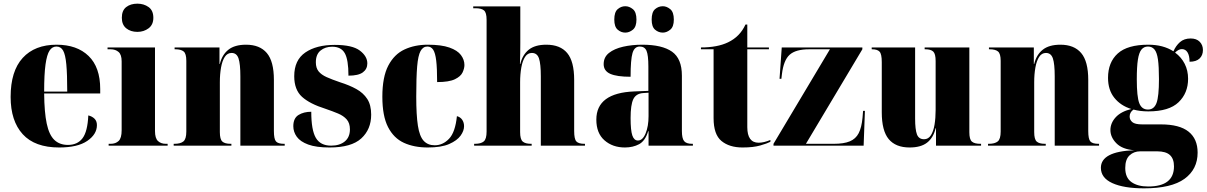

<svg xmlns="http://www.w3.org/2000/svg" viewBox="-20 -795 6586 1048"><path d="M303 10Q170 10 104 -62.5Q38 -135 38 -266Q38 -407 104 -479Q170 -551 289 -551Q400 -551 463.5 -489.5Q527 -428 527 -309V-285H221Q222 -182 235 -120.5Q248 -59 276.5 -31.5Q305 -4 351 -4Q403 -4 430.5 -40.5Q458 -77 462 -165Q483 -160 496 -147Q509 -134 509 -112Q509 -62 456.5 -26Q404 10 303 10ZM347 -295Q347 -390 342 -443.5Q337 -497 324.5 -519Q312 -541 288 -541Q265 -541 250.5 -519Q236 -497 228.5 -443.5Q221 -390 221 -295Z M730 -621Q693 -621 669 -640.5Q645 -660 645 -698Q645 -738 669 -756.5Q693 -775 730 -775Q765 -775 791 -756.5Q817 -738 817 -698Q817 -660 791 -640.5Q765 -621 730 -621ZM573 0V-10H584Q611 -10 627.5 -25.5Q644 -41 644 -84V-460Q644 -497 627 -511.5Q610 -526 584 -526H567V-536H826V-80Q826 -40 842.5 -25Q859 -10 885 -10H895V0Z M928 0V-10H932Q965 -10 981 -23Q997 -36 997 -77V-463Q997 -502 982.5 -514Q968 -526 937 -526H933V-536H1178V-446H1180Q1192 -496 1226.5 -523.5Q1261 -551 1323 -551Q1398 -551 1436.5 -505.5Q1475 -460 1475 -359V-80Q1475 -36 1486.5 -23Q1498 -10 1530 -10H1534V0H1292V-378Q1292 -446 1282 -476Q1272 -506 1244 -506Q1221 -506 1207 -484.5Q1193 -463 1186.5 -426.5Q1180 -390 1180 -346V-74Q1180 -35 1193.5 -22.5Q1207 -10 1239 -10H1243V0Z M1779 10Q1706 10 1662.5 -6Q1619 -22 1600 -48.5Q1581 -75 1581 -106Q1581 -150 1609.5 -167.5Q1638 -185 1679 -185Q1679 -85 1704 -42.5Q1729 0 1787 0Q1834 0 1862 -23Q1890 -46 1890 -89Q1890 -123 1872.5 -143Q1855 -163 1825 -175.5Q1795 -188 1757 -201Q1671 -228 1628.5 -266.5Q1586 -305 1586 -379Q1586 -467 1646.5 -508.5Q1707 -550 1807 -550Q1903 -550 1944 -519Q1985 -488 1985 -449Q1985 -418 1960.5 -400Q1936 -382 1882 -382Q1882 -469 1862 -504.5Q1842 -540 1793 -540Q1755 -540 1729.5 -519Q1704 -498 1704 -455Q1704 -424 1719 -405.5Q1734 -387 1763 -374Q1792 -361 1836 -346Q1887 -330 1925 -309Q1963 -288 1984.5 -255Q2006 -222 2006 -169Q2006 -89 1952 -39.5Q1898 10 1779 10Z M2315 10Q2240 10 2184.5 -15.5Q2129 -41 2098 -101.5Q2067 -162 2067 -267Q2067 -375 2099.5 -437Q2132 -499 2188 -525Q2244 -551 2315 -551Q2389 -551 2433 -535.5Q2477 -520 2496 -494.5Q2515 -469 2515 -440Q2515 -422 2505 -400Q2495 -378 2463 -362.5Q2431 -347 2366 -347Q2366 -422 2361 -464Q2356 -506 2344.5 -523.5Q2333 -541 2313 -541Q2289 -541 2275.5 -516.5Q2262 -492 2257 -432.5Q2252 -373 2252 -268Q2252 -167 2261 -109Q2270 -51 2292.5 -26.5Q2315 -2 2353 -2Q2397 -2 2431 -37.5Q2465 -73 2474 -161Q2493 -156 2503 -141Q2513 -126 2513 -106Q2513 -81 2494 -54.5Q2475 -28 2432 -9Q2389 10 2315 10Z M2568 0V-10H2572Q2605 -10 2620.5 -23Q2636 -36 2636 -77V-687Q2636 -726 2622 -738Q2608 -750 2576 -750H2563V-760H2820V-561Q2820 -531 2819.5 -503.5Q2819 -476 2818 -446H2820Q2832 -496 2866 -523.5Q2900 -551 2962 -551Q3038 -551 3076 -505.5Q3114 -460 3114 -359V-80Q3114 -36 3126 -23Q3138 -10 3170 -10H3173V0H2932V-378Q2932 -446 2922 -476Q2912 -506 2883 -506Q2860 -506 2846 -484.5Q2832 -463 2825.5 -426.5Q2819 -390 2819 -346V-74Q2819 -35 2833 -22.5Q2847 -10 2879 -10H2882V0Z M3391 10Q3324 10 3279.5 -29Q3235 -68 3235 -142Q3235 -288 3443 -296L3519 -299V-432Q3519 -494 3509 -517.5Q3499 -541 3472 -541Q3443 -541 3432.5 -505.5Q3422 -470 3422 -376Q3347 -376 3311 -392Q3275 -408 3275 -445Q3275 -483 3304 -506Q3333 -529 3381 -540Q3429 -551 3486 -551Q3594 -551 3648 -513Q3702 -475 3702 -382V-80Q3702 -40 3714 -25Q3726 -10 3758 -10H3762V0H3520V-79H3518Q3502 -26 3468.5 -8Q3435 10 3391 10ZM3462 -28Q3488 -28 3504 -67Q3520 -106 3520 -161V-289L3490 -287Q3451 -284 3436.5 -253Q3422 -222 3422 -151Q3422 -83 3431.5 -55.5Q3441 -28 3462 -28ZM3598 -617Q3574 -617 3555.5 -633Q3537 -649 3537 -688Q3537 -729 3555.5 -745Q3574 -761 3598 -761Q3619 -761 3638.5 -745Q3658 -729 3658 -688Q3658 -649 3638.5 -633Q3619 -617 3598 -617ZM3393 -617Q3370 -617 3351.5 -633Q3333 -649 3333 -688Q3333 -729 3351.5 -745Q3370 -761 3393 -761Q3415 -761 3434.5 -745Q3454 -729 3454 -688Q3454 -649 3434.5 -633Q3415 -617 3393 -617Z M4033 10Q3961 10 3918 -25.5Q3875 -61 3875 -150V-526H3806V-536Q3896 -536 3954 -564Q4019 -595 4049 -661H4059V-536H4177V-526H4059V-101Q4059 -16 4121 -16Q4149 -16 4185 -31V-21Q4168 -12 4130 -1Q4092 10 4033 10Z M4202 0V-10L4510 -526H4397Q4323 -526 4290 -496Q4257 -466 4248 -390L4245 -365H4235L4247 -536H4687V-526L4379 -10H4531Q4586 -10 4618.5 -23.5Q4651 -37 4667 -68Q4683 -99 4688 -153L4691 -190H4701L4694 0Z M4945 10Q4869 10 4831 -35.5Q4793 -81 4793 -182V-456Q4793 -500 4781 -513Q4769 -526 4740 -526H4738V-536H4975V-148Q4975 -88 4985 -61.5Q4995 -35 5024 -35Q5047 -35 5061 -56.5Q5075 -78 5081 -114.5Q5087 -151 5087 -195V-462Q5087 -501 5074 -513.5Q5061 -526 5031 -526H5027V-536H5271V-73Q5271 -34 5285 -22Q5299 -10 5331 -10H5335V0H5089V-95H5087Q5075 -44 5041 -17Q5007 10 4945 10Z M5373 0V-10H5377Q5410 -10 5426 -23Q5442 -36 5442 -77V-463Q5442 -502 5427.5 -514Q5413 -526 5382 -526H5378V-536H5623V-446H5625Q5637 -496 5671.5 -523.5Q5706 -551 5768 -551Q5843 -551 5881.5 -505.5Q5920 -460 5920 -359V-80Q5920 -36 5931.5 -23Q5943 -10 5975 -10H5979V0H5737V-378Q5737 -446 5727 -476Q5717 -506 5689 -506Q5666 -506 5652 -484.5Q5638 -463 5631.5 -426.5Q5625 -390 5625 -346V-74Q5625 -35 5638.5 -22.5Q5652 -10 5684 -10H5688V0Z M6225 233Q6114 233 6051.5 204.5Q5989 176 5989 121Q5989 32 6171 25Q6106 20 6073.5 -13Q6041 -46 6041 -85Q6041 -123 6069.5 -154.5Q6098 -186 6155 -200Q6097 -218 6062.5 -261Q6028 -304 6028 -370Q6028 -455 6081 -503Q6134 -551 6248 -551Q6329 -551 6385 -515Q6398 -545 6420.5 -565Q6443 -585 6479 -585Q6511 -585 6528.5 -567Q6546 -549 6546 -522Q6546 -493 6527.5 -475.5Q6509 -458 6473 -458Q6473 -491 6462 -509Q6451 -527 6431 -527Q6413 -527 6394 -508Q6428 -483 6446.5 -446.5Q6465 -410 6465 -365Q6465 -287 6413 -237Q6361 -187 6248 -187Q6202 -187 6167 -197Q6146 -182 6146 -159Q6146 -141 6160.5 -128.5Q6175 -116 6215 -116H6317Q6418 -116 6467.5 -76.5Q6517 -37 6517 38Q6517 129 6445.5 181Q6374 233 6225 233ZM6246 -197Q6279 -197 6292.5 -232.5Q6306 -268 6306 -363Q6306 -432 6300.5 -470.5Q6295 -509 6281.5 -525Q6268 -541 6246 -541Q6224 -541 6210.5 -524.5Q6197 -508 6191 -469.5Q6185 -431 6185 -362Q6185 -267 6198.5 -232Q6212 -197 6246 -197ZM6247 223Q6388 223 6388 113Q6388 72 6366 51.5Q6344 31 6296 31H6204Q6169 31 6145.5 53Q6122 75 6122 122Q6122 175 6156 199Q6190 223 6247 223Z"/></svg>

Font: Noto Serif Display SemiCondensed Black
Style: Regular
Weight: 900
Width: 4
Designer: Monotype Design Team
Foundry: Monotype Imaging Inc.
Version: Version 2.009